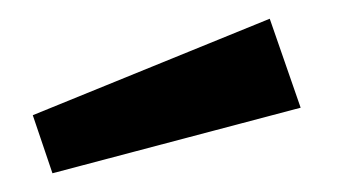

<svg xmlns="http://www.w3.org/2000/svg" viewBox="-20 -754 360 205"><path d="M268 -734 15 -631 36 -569 301 -639Z"/></svg>

Font: United Sans
Style: Bold
Weight: 700
Designer: Pablo Impallari, Rodrigo Fuenzalida (Modified by Dan O. Williams)
Version: Version 1.000;PS 001.000;hotconv 1.0.88;makeotf.lib2.5.64775